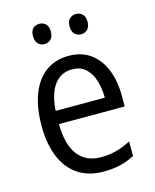

<svg xmlns="http://www.w3.org/2000/svg" viewBox="-111 -797 710 881"><g transform="rotate(-15 244.0 -356.5)"><path d="M252.4 -544.9Q314 -544.9 356 -513.9Q397.9 -482.9 419.7 -429Q441.4 -375 441.4 -305.7V-253.9H128.9Q129.9 -156.7 167.7 -106.9Q205.6 -57.1 276.9 -57.1Q316.9 -57.1 350.3 -66.2Q383.8 -75.2 419.4 -93.8V-24.4Q385.3 -6.8 350.3 1.5Q315.4 9.8 271 9.8Q199.2 9.8 149.7 -23.9Q100.1 -57.6 75 -119.4Q49.8 -181.2 49.8 -264.6Q49.8 -352.5 73.7 -415.5Q97.7 -478.5 143.1 -511.7Q188.5 -544.9 252.4 -544.9ZM252 -481Q198.2 -481 167 -439.2Q135.7 -397.5 129.9 -316.4H363.8Q363.3 -362.8 351.3 -400.1Q339.4 -437.5 314.9 -459.2Q290.5 -481 252 -481ZM118.2 -674.3Q118.2 -698.7 130.4 -710.2Q142.6 -721.7 160.6 -721.7Q178.7 -721.7 190.9 -710Q203.1 -698.2 203.1 -674.3Q203.1 -649.9 190.9 -637.7Q178.7 -625.5 160.6 -625.5Q142.6 -625.5 130.4 -637.7Q118.2 -649.9 118.2 -674.3ZM292 -674.3Q292 -698.7 304.4 -710.2Q316.9 -721.7 334.5 -721.7Q352.5 -721.7 365 -710Q377.4 -698.2 377.4 -674.3Q377.4 -649.9 365 -637.7Q352.5 -625.5 334.5 -625.5Q316.4 -625.5 304.2 -637.7Q292 -649.9 292 -674.3Z"/></g></svg>

Font: Open Sans SemiCondensed
Style: Regular
Weight: 400
Width: 4
Designer: Monotype Design Team
Foundry: Monotype Imaging Inc.
Version: Version 3.000